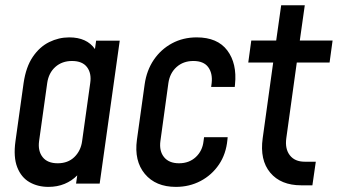

<svg xmlns="http://www.w3.org/2000/svg" viewBox="-20 -700 1288 732"><path d="M164.5 12.5Q198.5 12.5 226.2 1Q254 -10.5 274.5 -31.5L270 0H360L436.5 -545H346.5L342 -513Q311 -557.5 244 -557.5Q204 -557.5 167.5 -539.5Q131 -521.5 105 -483.2Q79 -445 70 -383.5L39 -162Q30.5 -101 45.8 -62.2Q61 -23.5 92.5 -5.5Q124 12.5 164.5 12.5ZM200 -77.5Q161 -77.5 142.5 -101Q124 -124.5 129 -162L160 -383.5Q165.5 -422 191 -444.8Q216.5 -467.5 254.5 -467.5Q294 -467.5 311.8 -444Q329.5 -420.5 324 -383.5L293 -161.5Q288 -125 263.5 -101.2Q239 -77.5 200 -77.5Z M848 -177H758L756 -162Q752 -125 726.5 -101.2Q701 -77.5 662.5 -77.5Q624.5 -77.5 605.5 -100.8Q586.5 -124 591.5 -162L622 -383.5Q627.5 -421.5 653.2 -444.5Q679 -467.5 717 -467.5Q756.5 -467.5 773.8 -444Q791 -420.5 787 -383.5L785 -368.5H875L876 -378.5Q884 -458 846.5 -507.8Q809 -557.5 730 -557.5Q678 -557.5 635.8 -534.8Q593.5 -512 566.2 -471.8Q539 -431.5 531.5 -378.5L502 -167Q491 -86.5 532.2 -37Q573.5 12.5 650.5 12.5Q702 12.5 744.8 -10Q787.5 -32.5 814.8 -72.8Q842 -113 847 -167Z M1128.5 6.5H1171L1184 -83.5H1141.5Q1104 -83.5 1085 -108Q1066 -132.5 1071.5 -173L1111.5 -461.5H1236.5L1248 -545.5H1123L1142 -680H1052L1033 -545.5H938L926.5 -461.5H1021.5L981.5 -173Q970 -90 1010.2 -41.8Q1050.5 6.5 1128.5 6.5Z"/></svg>

Font: Mohave Medium
Style: Italic
Weight: 500
Italic angle: -8°
Designer: Gumpita Rahayu
Foundry: Tokotype
Version: Version 2.002; ttfautohint (v1.8.3)